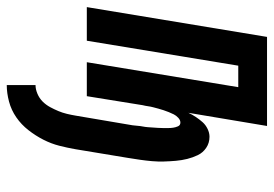

<svg xmlns="http://www.w3.org/2000/svg" viewBox="-152 -422 791 554"><g transform="rotate(90 243.0 -144.5)"><path d="M211 231V148Q223 148 236 142.5Q249 137 258.5 127.5Q268 118 274.5 106Q281 94 286 82Q291 70 294 57.5Q297 45 299 33L327 -132Q328 -139 328.5 -146.5Q329 -154 330.5 -161.5Q332 -169 332.5 -176.5Q333 -184 333.5 -191Q334 -198 334.5 -205.5Q335 -213 335 -220.5Q335 -228 335 -235Q335 -242 334 -249Q333 -256 330 -263Q327 -270 319 -270Q312 -270 305.5 -264Q299 -258 295.5 -251Q292 -244 289 -236.5Q286 -229 283.5 -221.5Q281 -214 279 -206.5Q277 -199 275 -191.5Q273 -184 272 -176.5Q271 -169 269 -161L243 0H145L217 -437H155L83 0H-14L72 -520H329L291 -293Q296 -304 303 -314.5Q310 -325 318 -334Q326 -343 337.5 -348.5Q349 -354 360 -354Q378 -354 392 -344.5Q406 -335 413 -320.5Q420 -306 424 -290Q428 -274 429.5 -257Q431 -240 431.5 -222.5Q432 -205 430.5 -188Q429 -171 426.5 -153.5Q424 -136 421 -118L396 33Q392 56 386 79.5Q380 103 368.5 125.5Q357 148 341 168.5Q325 189 304 203.5Q283 218 258.5 224.5Q234 231 211 231Z"/></g></svg>

Font: Iosevka Oblique
Style: Bold
Weight: 700
Italic angle: -9°
Monospace: yes
Designer: Belleve Invis
Foundry: Belleve Invis
Version: Version 32.5.0; ttfautohint (v1.8.4)